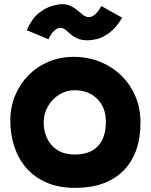

<svg xmlns="http://www.w3.org/2000/svg" viewBox="-20 -830 732 932"><path d="M345 82Q265 82 205.5 56Q146 30 107 -15.5Q68 -61 49 -120Q30 -179 30 -244Q30 -310 53.5 -366.5Q77 -423 118.5 -465Q160 -507 216 -530.5Q272 -554 338 -554Q407 -554 466 -530Q525 -506 569 -463Q613 -420 637.5 -362Q662 -304 662 -236Q662 -85 579 -1.5Q496 82 345 82ZM344 -80Q417 -80 455.5 -121Q494 -162 494 -239Q494 -308 452 -350Q410 -392 342 -392Q301 -392 267 -370.5Q233 -349 212.5 -313.5Q192 -278 192 -235Q192 -197 207.5 -161Q223 -125 257 -102.5Q291 -80 344 -80ZM109.7 -683.3Q134.2 -739.1 168 -766.1Q201.9 -793 233.2 -801.3Q264.6 -809.7 281.2 -809.7Q306.7 -809.7 324.8 -800.4Q343 -791.1 357.7 -778.3Q372.4 -765.6 385.1 -756.3Q397.9 -747 411.6 -747Q428.2 -747 444.9 -763.1Q461.6 -779.3 471.4 -800.9L573.3 -744Q542.9 -694 510.6 -670.5Q478.2 -647 450.8 -640.6Q423.3 -634.3 406.7 -634.3Q375.3 -634.3 355.2 -643.6Q335.1 -652.9 321.9 -664.6Q308.7 -676.4 297.4 -685.7Q286.1 -695 272.4 -695Q259.7 -695 243 -680.8Q226.4 -666.6 215.6 -639.2Z"/></svg>

Font: Mochiy Pop P One
Style: Regular
Weight: 400
Designer: FONTDASU
Foundry: FONTDASU / Google Inc. / Adobe
Version: Version 2.000